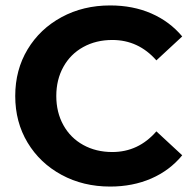

<svg xmlns="http://www.w3.org/2000/svg" viewBox="-20 -675 714 706"><path d="M385 -655Q469 -655 536.5 -625.5Q604 -596 650 -541L555 -453Q489 -528 393 -528Q333 -528 286 -502Q239 -476 213 -429Q187 -382 187 -322Q187 -262 213 -215Q239 -168 286 -142Q333 -116 393 -116Q489 -116 555 -192L650 -104Q604 -48 536 -18.5Q468 11 385 11Q286 11 206.5 -32Q127 -75 81.5 -150.5Q36 -226 36 -322Q36 -418 81.5 -493.5Q127 -569 206.5 -612Q286 -655 385 -655Z"/></svg>

Font: Montserrat Ace
Style: Bold
Weight: 700
Designer: Julieta Ulanovsky
Foundry: Julieta Ulanovsky
Version: Version 1